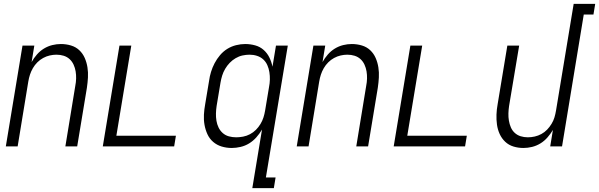

<svg xmlns="http://www.w3.org/2000/svg" viewBox="-20 -755 3089 990"><path d="M10 0 96 -520H157L143 -435Q154 -455 170 -473.5Q186 -492 206.5 -504.5Q227 -517 249.5 -522.5Q272 -528 294 -528Q321 -528 346 -520.5Q371 -513 389 -496Q407 -479 417 -456Q427 -433 431 -407.5Q435 -382 433.5 -355.5Q432 -329 428 -302L378 0H317L368 -311Q372 -331 372.5 -350Q373 -369 370 -387Q367 -405 359.5 -421.5Q352 -438 339 -450Q326 -462 308.5 -467.5Q291 -473 271 -473Q254 -473 236.5 -469Q219 -465 202.5 -456Q186 -447 172.5 -433.5Q159 -420 149.5 -403.5Q140 -387 134.5 -370Q129 -353 126 -335L71 0Z M510 0 596 -520H657L580 -55H887L878 0Z M1198 -47Q1215 -47 1233.5 -50.5Q1252 -54 1269 -63Q1286 -72 1299.5 -85.5Q1313 -99 1323 -115.5Q1333 -132 1338.5 -149.5Q1344 -167 1347 -185L1367 -305Q1371 -325 1371.5 -344.5Q1372 -364 1369 -383Q1366 -402 1358.5 -419Q1351 -436 1337.5 -448.5Q1324 -461 1305.5 -467Q1287 -473 1267 -473Q1249 -473 1230.5 -469Q1212 -465 1195 -455Q1178 -445 1164.5 -431Q1151 -417 1141 -400Q1131 -383 1125.5 -365Q1120 -347 1117 -329L1097 -209Q1094 -189 1093.5 -170Q1093 -151 1096 -132.5Q1099 -114 1107 -97.5Q1115 -81 1128.5 -69Q1142 -57 1160 -52Q1178 -47 1198 -47ZM1281 215 1331 -87Q1318 -65 1301.5 -46.5Q1285 -28 1264.5 -15.5Q1244 -3 1220.5 2.5Q1197 8 1175 8Q1148 8 1123 0.5Q1098 -7 1079 -23.5Q1060 -40 1049.5 -63Q1039 -86 1034.5 -111.5Q1030 -137 1031.5 -164Q1033 -191 1038 -218L1058 -338Q1061 -361 1068 -384Q1075 -407 1086.5 -429Q1098 -451 1114.5 -470.5Q1131 -490 1152 -503Q1173 -516 1197 -522Q1221 -528 1244 -528Q1271 -528 1296 -521Q1321 -514 1339.5 -497.5Q1358 -481 1369 -458.5Q1380 -436 1385 -411L1403 -520H1464L1351 160H1401L1392 215Z M1510 0 1596 -520H1657L1643 -435Q1654 -455 1670 -473.5Q1686 -492 1706.5 -504.5Q1727 -517 1749.5 -522.5Q1772 -528 1794 -528Q1821 -528 1846 -520.5Q1871 -513 1889 -496Q1907 -479 1917 -456Q1927 -433 1931 -407.5Q1935 -382 1933.5 -355.5Q1932 -329 1928 -302L1878 0H1817L1868 -311Q1872 -331 1872.5 -350Q1873 -369 1870 -387Q1867 -405 1859.5 -421.5Q1852 -438 1839 -450Q1826 -462 1808.5 -467.5Q1791 -473 1771 -473Q1754 -473 1736.5 -469Q1719 -465 1702.5 -456Q1686 -447 1672.5 -433.5Q1659 -420 1649.5 -403.5Q1640 -387 1634.5 -370Q1629 -353 1626 -335L1571 0Z M2010 0 2096 -520H2157L2080 -55H2387L2378 0Z M2679 8Q2652 8 2627.5 0.5Q2603 -7 2585 -24Q2567 -41 2556.5 -64Q2546 -87 2542.5 -112.5Q2539 -138 2540 -164.5Q2541 -191 2546 -218L2596 -520H2657L2605 -209Q2602 -189 2601.5 -170Q2601 -151 2604 -133Q2607 -115 2614 -98.5Q2621 -82 2634 -70Q2647 -58 2664.5 -52.5Q2682 -47 2702 -47Q2719 -47 2737 -51Q2755 -55 2771.5 -64Q2788 -73 2801 -86.5Q2814 -100 2824 -116.5Q2834 -133 2839 -150Q2844 -167 2847 -185L2938 -735H3049L3040 -680H2990L2878 0H2817L2831 -85Q2819 -65 2803 -46.5Q2787 -28 2766.5 -15.5Q2746 -3 2723.5 2.5Q2701 8 2679 8Z"/></svg>

Font: Iosevka Term Curly Lt Obl
Style: Regular
Weight: 300
Italic angle: -9°
Designer: Belleve Invis
Foundry: Belleve Invis
Version: Version 32.3.0